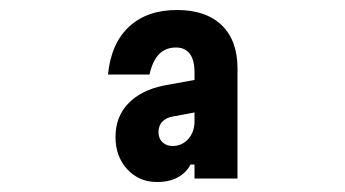

<svg xmlns="http://www.w3.org/2000/svg" viewBox="-20 -837 690 384"><path d="M294 -473Q258 -473 234.5 -498.5Q211 -524 211 -563Q211 -604 237 -630.5Q263 -657 308 -666L374 -678V-613L326 -604Q313 -602 305 -594Q297 -586 297 -573Q297 -560 305 -552.5Q313 -545 325 -545Q344 -545 356.5 -559Q369 -573 369 -594V-693Q369 -717 359.5 -729.5Q350 -742 332 -742Q311 -742 298 -728.5Q285 -715 279 -688H196Q202 -750 238 -783.5Q274 -817 334 -817Q392 -817 423.5 -786.5Q455 -756 455 -700V-480H369V-508H361Q353 -492 336 -482.5Q319 -473 294 -473Z"/></svg>

Font: Martian Mono SemiCondensed
Style: Regular
Weight: 400
Width: 4
Designer: Roman Shamin
Foundry: Evil Martians
Version: Version 1.000